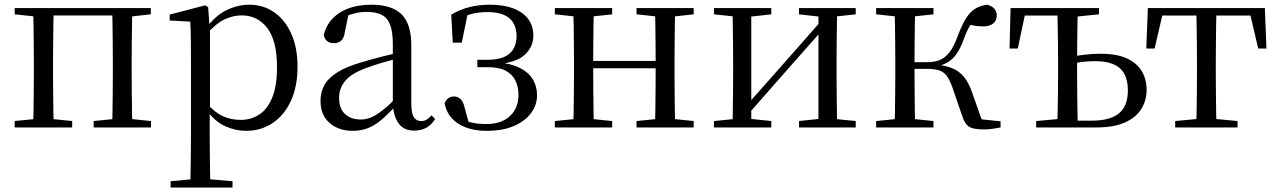

<svg xmlns="http://www.w3.org/2000/svg" viewBox="-20 -551 5528 830"><path d="M123.1 0Q124.3 -24.4 124.8 -65.4Q125.3 -106.3 125.8 -150.3Q126.3 -194.3 126.3 -228.5V-288.3Q126.3 -321.7 125.8 -365.7Q125.3 -409.8 124.8 -450.8Q124.3 -491.8 123.1 -516H212.3Q211.3 -491.7 210.8 -450.7Q210.3 -409.7 209.8 -365.7Q209.3 -321.7 209.3 -288.3V-228.5Q209.3 -194.3 209.8 -150.3Q210.3 -106.3 210.8 -65.4Q211.3 -24.4 212.3 0ZM464.8 0Q465.8 -24.4 466.3 -65.4Q466.8 -106.3 467.3 -150.3Q467.8 -194.3 467.8 -228.5V-288.3Q467.8 -321.7 467.3 -365.7Q466.8 -409.7 466.3 -450.7Q465.8 -491.7 464.8 -516H552.2Q551.2 -491.7 550.7 -450.7Q550.2 -409.7 549.7 -365.7Q549.2 -321.7 549.2 -288.3V-228.5Q549.2 -194.3 549.7 -150.3Q550.2 -106.3 550.7 -65.4Q551.2 -24.4 552.2 0ZM43.5 0V-27.8L152.7 -38.6H184.7L292.1 -27.8V0ZM385 0V-27.8L493.4 -38.6H526.4L632.8 -27.8V0ZM43.5 -489.1V-516H167V-477.4H152.7ZM508.7 -477.4V-516H632V-489.1L526.4 -477.4ZM167 -484.1V-516H508.7V-484.1Z M717.5 259.8V232.4L828.7 222.2H866.5L985.2 232.4V259.8ZM802.5 259.8Q803.5 225.6 804 185.1Q804.5 144.5 805 103.1Q805.5 61.7 805.5 26.7V-286.8Q805.5 -338.2 805 -379.5Q804.5 -420.7 802.5 -457.5L713.5 -462.4V-487.9L866.9 -528L879.9 -519.6L885.9 -435.3L887.7 -430.1V-78.7L886.5 -68.7V26.5Q886.5 60.7 887 102.2Q887.5 143.7 888 184.7Q888.5 225.6 889.5 259.8ZM1043.6 14.6Q999.1 14.6 954.2 -5.1Q909.3 -24.9 871.2 -77.1H858.4L872.3 -105.1Q909.5 -63.7 944.4 -48.2Q979.2 -32.7 1020.5 -32.7Q1064.2 -32.7 1099.6 -55.1Q1135.1 -77.6 1156.3 -128.1Q1177.5 -178.6 1177.5 -260.8Q1177.5 -374.9 1135.5 -429.7Q1093.4 -484.5 1024.9 -484.5Q987.4 -484.5 950 -466.8Q912.5 -449.1 868.2 -398.2L857.6 -425H868.5Q907.9 -481.5 957.2 -506.1Q1006.6 -530.6 1057.3 -530.6Q1118.5 -530.6 1165.2 -498Q1212 -465.4 1239.1 -405.4Q1266.2 -345.3 1266.2 -262.6Q1266.2 -177.1 1237.5 -114.8Q1208.7 -52.4 1158.4 -18.9Q1108.2 14.6 1043.6 14.6Z M1503.7 14.6Q1444.5 14.6 1405.1 -19.1Q1365.6 -52.8 1365.6 -115.1Q1365.6 -153.9 1382.8 -184.3Q1399.9 -214.6 1439.4 -239Q1478.9 -263.5 1544.9 -282.3Q1586.8 -294.9 1632.8 -306.7Q1678.8 -318.5 1718.8 -327.7V-303.3Q1678.8 -293.3 1637.7 -281.5Q1596.6 -269.7 1562.6 -257Q1499.3 -233.6 1472.6 -201.7Q1445.9 -169.7 1445.9 -128.2Q1445.9 -81.6 1471.5 -58Q1497.2 -34.4 1539.1 -34.4Q1561.6 -34.4 1583.6 -43.3Q1605.6 -52.2 1633.7 -74.2Q1661.7 -96.3 1699.8 -134.4L1708.5 -87.1H1684.9Q1653.7 -53.7 1626.5 -31.1Q1599.2 -8.4 1570.1 3.1Q1541 14.6 1503.7 14.6ZM1770.8 13.6Q1726.1 13.6 1703.8 -16.6Q1681.5 -46.7 1678.2 -99.7V-103.3V-359Q1678.2 -415 1666.1 -445.3Q1653.9 -475.6 1628.7 -487.6Q1603.6 -499.6 1564 -499.6Q1535.3 -499.6 1506.1 -491.4Q1476.9 -483.2 1443.7 -464.7L1487.2 -491.9L1470.8 -412.7Q1467.2 -386 1454.7 -375.2Q1442.1 -364.3 1423.4 -364.3Q1387.2 -364.3 1379.5 -399.7Q1394.4 -461 1448.1 -495.8Q1501.8 -530.6 1586.2 -530.6Q1673.5 -530.6 1715.8 -489.2Q1758 -447.8 1758 -354.6V-107.7Q1758 -60.8 1769.1 -44.2Q1780.1 -27.5 1800.4 -27.5Q1813 -27.5 1823 -33.2Q1833 -38.8 1845.4 -52.1L1861.1 -36.7Q1845.2 -10.7 1822.6 1.4Q1800 13.6 1770.8 13.6Z M2083.6 14.6Q2012.2 14.6 1963.3 -14.9Q1914.4 -44.5 1901.9 -103.6Q1907.2 -119.3 1918.2 -126.7Q1929.2 -134 1941.8 -134Q1958.1 -134 1970.1 -123.5Q1982.1 -112.9 1987.6 -88.9L2010.1 -7.5L1961.8 -42.1Q1991.9 -26.9 2019.6 -20.9Q2047.3 -14.8 2082.3 -14.8Q2146.6 -14.8 2183.9 -48.7Q2221.2 -82.5 2221.2 -141.5Q2221.2 -176.1 2207.8 -203.1Q2194.4 -230.1 2165.9 -245.3Q2137.3 -260.6 2090 -260.6H2043.4V-292.6H2087.6Q2152.2 -292.6 2182.7 -319.4Q2213.3 -346.3 2213.1 -396.1Q2212.1 -446.9 2181 -472.9Q2149.9 -498.8 2086.8 -498.8Q2052.2 -498.8 2022.4 -491.7Q1992.6 -484.6 1963 -466.1L2003 -497.1L1976.1 -366.5H1937.3L1930.6 -487.8Q1968.3 -510 2009.2 -520.3Q2050.1 -530.6 2095 -530.6Q2186.5 -530.6 2236 -495.4Q2285.4 -460.1 2285.6 -397.7Q2285.9 -349.6 2249.4 -314.9Q2212.9 -280.3 2126.8 -273.2L2128.6 -282Q2189 -276.8 2227.1 -257.4Q2265.2 -238.1 2283.4 -207.8Q2301.6 -177.5 2301.6 -138.7Q2301.6 -98 2276.4 -63.1Q2251.1 -28.2 2202.5 -6.8Q2154 14.6 2083.6 14.6Z M2458.1 0Q2459.3 -24.4 2459.8 -65.4Q2460.3 -106.3 2460.8 -150.3Q2461.3 -194.3 2461.3 -228.5V-288.3Q2461.3 -321.7 2460.8 -365.7Q2460.3 -409.8 2459.8 -450.8Q2459.3 -491.8 2458.1 -516H2547.3Q2546.3 -491.7 2545.8 -450.1Q2545.3 -408.6 2544.8 -363Q2544.3 -317.5 2544.3 -279.8V-260.2Q2544.3 -210.2 2544.8 -159.3Q2545.3 -108.5 2545.8 -66.4Q2546.3 -24.3 2547.3 0ZM2810.4 0Q2812.4 -24.3 2812.9 -66.4Q2813.4 -108.5 2813.9 -159.3Q2814.4 -210.2 2814.4 -260.2V-279.8Q2814.4 -317.4 2813.9 -363.1Q2813.4 -408.7 2812.9 -450.2Q2812.4 -491.7 2810.4 -516H2898.9Q2897.9 -491.7 2897.4 -450.7Q2896.9 -409.7 2896.4 -365.7Q2895.9 -321.7 2895.9 -288.3V-228.5Q2895.9 -194.3 2896.4 -150.3Q2896.9 -106.3 2897.4 -65.4Q2897.9 -24.4 2898.9 0ZM2378.5 0V-27.8L2487.7 -38.6H2519.7L2626.3 -27.8V0ZM2378.5 -489.1V-516H2626.3V-489.1L2519.7 -477.4H2487.7ZM2731.6 0V-27.8L2839.8 -38.6H2872.8L2978.7 -27.8V0ZM2731.6 -489.1V-516H2978.7V-489.1L2872.8 -477.4H2839.8ZM2502 -256V-287.5H2854.9V-256Z M3066.5 0V-27.8L3174.7 -38.6H3209.3L3314.3 -27.8V0ZM3433.9 0V-27.8L3536.6 -38.6H3571L3679.2 -27.8V0ZM3146.1 0Q3147.3 -24.4 3147.8 -65.3Q3148.3 -106.3 3148.8 -150.3Q3149.3 -194.3 3149.3 -228.5V-288.3Q3149.3 -321.7 3148.8 -365.7Q3148.3 -409.7 3147.8 -450.7Q3147.3 -491.8 3146.1 -516H3227.7V0ZM3205.1 -46.9 3169.9 -65.8H3181.3L3358.2 -265.6L3539 -470.9L3572.7 -451H3561.4L3383.1 -249.4ZM3518.1 0V-516H3599.4Q3598.4 -491.8 3597.9 -450.7Q3597.4 -409.7 3596.9 -365.7Q3596.4 -321.7 3596.4 -288.3V-228.5Q3596.4 -194.3 3596.9 -150.3Q3597.4 -106.3 3597.9 -65.3Q3598.4 -24.4 3599.4 0ZM3066.5 -489.1V-516H3314.3V-489.1L3210.1 -477.4H3175.7ZM3433.9 -489.1V-516H3679.2V-489.1L3571.8 -477.4H3537.4Z M3767.5 0V-27.8L3876.7 -38.6H3908.7L4015.3 -27.8V0ZM3767.5 -489.1V-516H4015.3V-489.1L3908.7 -477.4H3876.7ZM3847.1 0Q3848.3 -24.4 3848.8 -65.3Q3849.3 -106.3 3849.8 -150.3Q3850.3 -194.3 3850.3 -228.5V-288.3Q3850.3 -321.7 3849.8 -365.7Q3849.3 -409.7 3848.8 -450.7Q3848.3 -491.8 3847.1 -516H3936.3Q3935.3 -491.8 3934.8 -450.2Q3934.3 -408.7 3933.8 -362.6Q3933.3 -316.5 3933.3 -277.8V-258.4Q3933.3 -209.4 3933.8 -158.9Q3934.3 -108.5 3934.8 -66.4Q3935.3 -24.4 3936.3 0ZM4140.5 -46.9 4097.3 -172.6Q4085.4 -206.4 4072.1 -223.7Q4058.8 -241 4038.7 -247.2Q4018.6 -253.4 3986.7 -253.4H3891V-282H3986.1Q4016.3 -282 4039.6 -290.3Q4062.9 -298.6 4082.9 -322.8Q4102.8 -347.1 4119.6 -394.1Q4145.8 -464.8 4173.4 -494.7Q4201.1 -524.6 4247.6 -530.6Q4288.8 -519.7 4288.8 -483.8Q4288.8 -461.7 4273.2 -449.3Q4257.7 -436.9 4229.8 -436.9Q4207.2 -436.9 4191.1 -440.1Q4174.9 -443.3 4158.5 -448.4L4205.1 -479.2Q4185.5 -458.7 4172.8 -439.2Q4160.1 -419.6 4146.8 -382.7Q4132 -341.5 4114.1 -316.7Q4096.1 -291.9 4073.2 -279.7Q4050.3 -267.4 4021.1 -261.6L4021.7 -272.4Q4067.3 -268.2 4097.1 -255.8Q4126.9 -243.4 4147.3 -218.6Q4167.6 -193.9 4182.2 -151.8L4231.1 -13.4L4174 -40.3L4305.4 -26.6V0Q4288.6 3.4 4269.2 6Q4249.8 8.6 4233.7 8.6Q4187.9 8.6 4169.3 -3.2Q4150.7 -14.9 4140.5 -46.9Z M4595.5 0V-29.4H4699.2Q4778.4 -29.4 4817 -60.8Q4855.7 -92.3 4855.7 -159.7Q4855.7 -224.7 4821.5 -255.6Q4787.4 -286.6 4714.6 -286.6Q4685.2 -286.6 4657.3 -283.2Q4629.5 -279.8 4601.3 -273.8V-304.8Q4635 -310.5 4669.2 -314.6Q4703.3 -318.7 4737.2 -318.7Q4807.8 -318.7 4851.6 -298.4Q4895.5 -278.1 4916.1 -242.8Q4936.7 -207.5 4936.7 -162.8Q4936.7 -117.1 4914.1 -80.3Q4891.5 -43.4 4843.3 -21.7Q4795.1 0 4717 0ZM4550.2 0Q4551.2 -24.4 4552.1 -65.3Q4553 -106.3 4553.5 -150.3Q4554 -194.3 4554 -228.5V-288.3Q4554 -321.7 4553.5 -365.7Q4553 -409.7 4552.1 -450.7Q4551.2 -491.8 4550.2 -516H4639.4Q4638.4 -491.8 4637.8 -450.7Q4637.2 -409.7 4636.7 -365.7Q4636.2 -321.7 4636.2 -288.3V-228.5Q4636.2 -194.3 4636.7 -150.3Q4637.2 -106.3 4637.8 -65.3Q4638.4 -24.4 4639.4 0ZM4344.2 -341.2 4348.7 -516H4595.9V-483.7H4375.6L4416.2 -513.4L4379.9 -341.2ZM4459.4 0V-27.8L4579.4 -38.6H4595.5V0ZM4595.9 -477.4V-516H4730.9V-489.1L4615.8 -477.4Z M4935.3 -341.2 4942.1 -516H5447.9L5454.7 -341.2H5419.1L5378.8 -513.4L5421.2 -483.7H4968.7L5011.2 -513.4L4971.3 -341.2ZM5060.2 0V-27.8L5174.9 -38.6H5215.3L5329.8 -27.8V0ZM5151.2 0Q5152.2 -24.4 5152.8 -65.3Q5153.4 -106.3 5153.9 -150.3Q5154.4 -194.3 5154.4 -228.5V-288.3Q5154.4 -321.7 5153.9 -365.7Q5153.4 -409.7 5152.8 -450.7Q5152.2 -491.8 5151.2 -516H5238.8Q5237.8 -491.8 5237.3 -450.7Q5236.8 -409.7 5236.3 -365.7Q5235.8 -321.7 5235.8 -288.3V-228.5Q5235.8 -194.3 5236.3 -150.3Q5236.8 -106.3 5237.3 -65.3Q5237.8 -24.4 5238.8 0Z"/></svg>

Font: Noto Serif SC
Style: Regular
Weight: 200
Designer: Ryoko NISHIZUKA 西塚涼子 (kana & ideographs); Frank Grießhammer (Latin, Greek & Cyrillic); Wenlong ZHANG 张文龙 (bopomofo); San
Foundry: Adobe
Version: Version 2.001;hotconv 1.1.0;makeotfexe 2.6.0